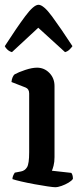

<svg xmlns="http://www.w3.org/2000/svg" viewBox="-25 -783 338 803"><path d="M206 0Q198 0 174 -3.5Q150 -7 120 -12.5Q90 -18 64 -24Q38 -30 27 -34Q27 -42 30.5 -49.5Q34 -57 37 -61L63 -66Q79 -69 88 -83.5Q97 -98 97 -146V-392Q97 -411 82 -417L23 -440Q24 -452 28 -460.5Q32 -469 36 -472Q52 -481 80.5 -490.5Q109 -500 130 -500Q160 -500 181.5 -478Q203 -456 203 -423V-126Q203 -105 199 -90Q195 -75 192 -69L273 -60Q276 -57 278 -50.5Q280 -44 280 -35Q275 -27 261.5 -19Q248 -11 232.5 -5.5Q217 0 206 0ZM25 -565Q14 -568 6 -575.5Q-2 -583 -5 -590Q44 -666 80 -714.5Q116 -763 136 -763Q157 -763 193 -714Q229 -665 278 -590Q274 -584 266 -576Q258 -568 247 -565L135 -667Z"/></svg>

Font: Texturina 72pt SemiBold
Style: Regular
Weight: 600
Designer: Guillermo Torres Carreño
Foundry: Omnibus-Type
Version: Version 1.002; ttfautohint (v1.8.3)